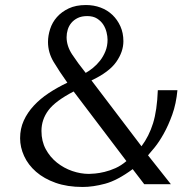

<svg xmlns="http://www.w3.org/2000/svg" viewBox="-20 -733 746 764"><path d="M508 -60Q447 -15 398.5 -2Q350 11 309 11Q248 11 201.5 -5.5Q155 -22 123.5 -49.5Q92 -77 76 -112Q60 -147 60 -183Q60 -221 74.5 -253Q89 -285 114.5 -312.5Q140 -340 174 -362.5Q208 -385 248 -404Q216 -449 193.5 -486.5Q171 -524 171 -566Q171 -591 179.5 -617.5Q188 -644 206.5 -665Q225 -686 253.5 -699.5Q282 -713 322 -713Q353 -713 380 -703Q407 -693 427 -674Q447 -655 459 -628.5Q471 -602 471 -569Q471 -527 442.5 -486.5Q414 -446 344 -413L543 -151Q573 -191 589 -242.5Q605 -294 608 -374H686Q681 -320 665.5 -277Q650 -234 631.5 -201Q613 -168 595.5 -146.5Q578 -125 569 -115L660 0H554ZM327 -669Q305 -669 289.5 -661.5Q274 -654 264 -642Q254 -630 249.5 -615Q245 -600 245 -585Q245 -550 267 -516.5Q289 -483 321 -443Q334 -450 349.5 -462.5Q365 -475 378 -491.5Q391 -508 399.5 -529Q408 -550 408 -575Q408 -588 404 -604.5Q400 -621 391 -635Q382 -649 366.5 -659Q351 -669 327 -669ZM273 -369Q200 -331 172.5 -294Q145 -257 145 -212Q145 -171 162 -139.5Q179 -108 206.5 -86Q234 -64 267.5 -52.5Q301 -41 334 -41Q342 -41 358.5 -42.5Q375 -44 396 -49Q417 -54 439.5 -64Q462 -74 483 -92Z"/></svg>

Font: Tenor Sans
Style: Regular
Weight: 400
Designer: Denis Masharov
Foundry: Denis Masharov
Version: Version 1.1